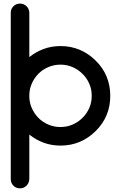

<svg xmlns="http://www.w3.org/2000/svg" viewBox="-20 -801 665 1055"><path d="M141.1 -487.3Q177.7 -516.6 220.7 -532.2Q263.7 -547.9 312.5 -547.9Q424.8 -547.9 505.9 -467.8Q545.9 -428.7 565.9 -379.9Q585.9 -331.1 585.9 -274.4Q585.9 -160.2 505.9 -81.1Q424.8 -1 312.5 -1Q263.7 -1 220.7 -16.6Q177.7 -32.2 141.1 -61.5V182.6Q140.6 193.4 136.7 202.6Q132.8 211.9 126 218.8Q119.1 225.6 109.9 230Q100.6 233.9 89.8 233.9Q68.4 233.9 53.7 219.2Q39.1 204.6 39.1 182.6V-730.5Q39.1 -752 53.7 -766.6Q68.4 -781.2 89.8 -781.2Q111.3 -781.2 126 -766.6Q140.6 -752 141.1 -730.5ZM141.1 -274.4Q140.6 -239.3 154.3 -208Q168 -176.8 190.9 -153.3Q213.9 -129.9 245.1 -116.7Q276.4 -103 312.5 -103Q348.1 -103 379.4 -116.7Q410.2 -130.4 433.6 -153.8Q457 -176.8 470.7 -208Q484.4 -239.3 483.9 -274.4Q484.4 -309.6 470.7 -340.8Q457 -372.1 433.6 -395Q410.2 -418.5 379.4 -432.1Q348.1 -445.8 312.5 -445.8Q276.4 -445.8 245.1 -432.1Q213.9 -418.9 190.9 -395.5Q168 -372.1 154.3 -340.8Q140.6 -309.6 141.1 -274.4Z"/></svg>

Font: Comfortaa
Style: Bold
Weight: 700
Designer: Johan Aakerlund
Foundry: Johan Aakerlund
Version: Version 2.001; ttfautohint (v1.4.1)